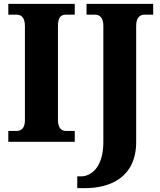

<svg xmlns="http://www.w3.org/2000/svg" viewBox="-20 -734 829 994"><path d="M23 0H367V-56H321C299 -56 280 -71 280 -112V-599C280 -645 296 -658 321 -658H367V-714H23V-658H67C88 -658 109 -645 109 -599V-111C109 -69 88 -56 67 -56H23ZM380 240H421C553 240 685 182 685 1V-600C685 -645 706 -658 728 -658H773V-714H428V-658H473C493 -658 515 -645 515 -602V2C515 133 451 179 400 179H380Z"/></svg>

Font: Noto Serif Bengali SemiCondensed ExtraBold
Style: Regular
Weight: 800
Width: 4
Designer: Juan Bruce, Universal Thirst, Indian Type Foundry and the Monotype Design Team.
Foundry: Monotype Imaging Inc.
Version: Version 2.003